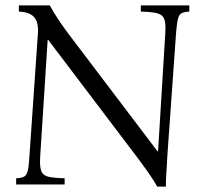

<svg xmlns="http://www.w3.org/2000/svg" viewBox="-20 -685 755 713"><path d="M564 8Q551 -15 532.5 -41.5Q514 -68 487 -104L159 -537H157L129 -100Q127 -65 133.5 -49Q140 -33 160.5 -28.5Q181 -24 220 -23V0H40V-23Q59 -24 68.5 -28.5Q78 -33 82.5 -49Q87 -65 89 -100L121 -565Q123 -602 107 -621Q91 -640 50 -642V-665H165Q179 -639 196 -613.5Q213 -588 230 -565L565 -123H567L594 -565Q596 -600 589.5 -615.5Q583 -631 563 -636Q543 -641 503 -642V-665H683V-642Q664 -641 654.5 -636Q645 -631 641 -615.5Q637 -600 634 -565L601 -100Q600 -72 598 -46.5Q596 -21 596 8Z"/></svg>

Font: Bona Nova
Style: Italic
Weight: 400
Italic angle: -4°
Designer: Mateusz Machalski
Foundry: Capitalics
Version: Version 4.001; ttfautohint (v1.8.3)